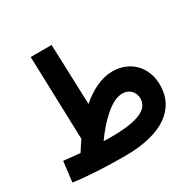

<svg xmlns="http://www.w3.org/2000/svg" viewBox="-164 -902 1085 1082"><g transform="rotate(-30 378.5 -361.5)"><path d="M351 13C601 13 721 -86 721 -235C721 -356 638 -436 525 -436C455 -436 384 -401 318 -344L304 -736H168L185 -194C170 -172 155 -150 141 -127C108 -130 73 -134 34 -138L18 -6C103 7 234 13 351 13ZM511 -300C559 -300 587 -265 587 -225C587 -160 522 -119 337 -119C320 -119 303 -119 287 -120C349 -208 438 -300 511 -300Z"/></g></svg>

Font: Noto Sans Arabic UI Cn
Style: Bold
Weight: 700
Width: 3
Designer: Monotype Design Team, Nadine Chahine and Nizar Qandah
Foundry: Monotype Imaging Inc.
Version: Version 2.010